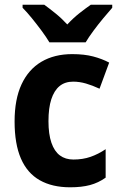

<svg xmlns="http://www.w3.org/2000/svg" viewBox="-20 -786 512 816"><path d="M278 10Q202 10 149 -20Q96 -50 69 -112Q42 -174 42 -270Q42 -364 71.5 -427.5Q101 -491 156 -523.5Q211 -556 287 -556Q338 -556 376 -546Q414 -536 444 -520L403 -409Q373 -423 345.5 -431Q318 -439 291 -439Q256 -439 233 -420Q210 -401 198 -364Q186 -327 186 -271Q186 -216 198.5 -179.5Q211 -143 234.5 -125.5Q258 -108 292 -108Q332 -108 365 -119.5Q398 -131 429 -152V-31Q398 -9 362.5 0.5Q327 10 278 10ZM190 -606Q177 -628 157 -655Q137 -682 115.5 -708.5Q94 -735 76 -753V-766H168Q190 -750 216 -729Q242 -708 266 -682Q291 -709 317 -729.5Q343 -750 366 -766H457V-753Q441 -735 419 -708.5Q397 -682 377 -655Q357 -628 344 -606Z"/></svg>

Font: Noto Sans Thai SemiCondensed
Style: Bold
Weight: 700
Width: 4
Designer: Monotype Design Team
Foundry: Monotype Imaging Inc.
Version: Version 2.001